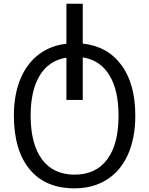

<svg xmlns="http://www.w3.org/2000/svg" viewBox="-20 -780 808 1040"><path d="M712.9 -153.8Q712.9 -32.2 673.1 56.9Q633.3 146 558.6 193.1Q483.9 240.2 383.8 240.2Q225.6 240.2 140.4 137Q55.2 33.7 55.2 -154.8Q55.2 -263.2 88.6 -347.4Q122.1 -431.6 186.5 -482.4Q251 -533.2 339.8 -543V-759.8H428.2V-543.9Q562 -529.8 637.5 -427.7Q712.9 -325.7 712.9 -153.8ZM339.8 -238.8V-467.8Q245.1 -452.6 195.6 -371.6Q146 -290.5 146 -153.8Q146 0.5 207.5 83.3Q269 166 383.8 166Q499 166 560.5 83.7Q622.1 1.5 622.1 -153.8Q622.1 -291.5 572.5 -372.8Q522.9 -454.1 428.2 -469.2V-238.8Z"/></svg>

Font: NotoPenekeko
Style: Regular
Weight: 400
Designer: Monotype Design team
Foundry: Monotype Imaging Inc.
Version: Version 1.04